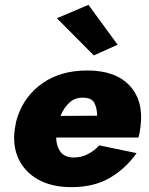

<svg xmlns="http://www.w3.org/2000/svg" viewBox="-20 -760 615 790"><path d="M214 -685 366 -532 464 -576 344 -740ZM211 -194H550Q553 -206 555 -217.5Q557 -229 558 -238Q572 -344 514 -407Q456 -470 339 -470Q230 -470 155.5 -418Q81 -366 52 -279Q48 -267 45.5 -255Q43 -243 41 -230Q31 -160 56.5 -106Q82 -52 137.5 -21Q193 10 274 10Q367 10 432.5 -28.5Q498 -67 542 -130L388 -162Q369 -140 341 -125.5Q313 -111 278 -112Q244 -114 228 -136.5Q212 -159 211 -194ZM229 -283Q242 -316 266 -338Q290 -360 325 -358Q358 -357 368.5 -336Q379 -315 380 -284Z"/></svg>

Font: Jost* 800 Heavy Italic
Style: Italic
Weight: 800
Italic angle: -10°
Version: Version 3.200; ttfautohint (v0.97) -l 8 -r 50 -G 200 -x 14 -